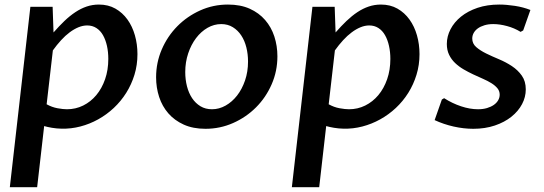

<svg xmlns="http://www.w3.org/2000/svg" viewBox="-20 -547 2352 830"><path d="M211.4 -406.7Q235.4 -434.1 258.5 -456.3Q281.7 -478.5 305.7 -494.4Q329.6 -510.3 354.7 -518.8Q379.9 -527.3 407.7 -527.3Q447.8 -527.3 478.8 -509.8Q509.8 -492.2 531 -462.6Q552.2 -433.1 563.2 -394.3Q574.2 -355.5 574.2 -313Q574.2 -266.1 561.3 -223.9Q548.3 -181.6 525.6 -145.5Q502.9 -109.4 471.9 -80.3Q440.9 -51.3 404.3 -31Q367.7 -10.7 327.4 -0.2Q287.1 10.3 246.1 9.3Q224.1 8.8 204.3 5.4Q184.6 2 170.9 -2L140.6 262.2H22.5L111.3 -517.6H207.5ZM181.6 -96.2Q204.6 -83.5 228.5 -79.1Q252.4 -74.7 269.5 -74.7Q307.1 -74.7 339.6 -90.8Q372.1 -106.9 396.2 -135.7Q420.4 -164.6 434.3 -204.6Q448.2 -244.6 448.2 -292.5Q448.2 -322.3 442.4 -348.6Q436.5 -375 425.3 -394.8Q414.1 -414.6 396.7 -425.8Q379.4 -437 356.9 -437Q338.4 -437 319.3 -429.2Q300.3 -421.4 281.2 -407.2Q262.2 -393.1 243.9 -373Q225.6 -353 208.5 -329.1Z M868.2 9.8Q814.5 9.8 774.4 -8.3Q734.4 -26.4 707.8 -56.9Q681.2 -87.4 668 -127.7Q654.8 -168 654.8 -212.9Q654.8 -276.4 679.4 -333.5Q704.1 -390.6 746.6 -433.6Q789.1 -476.6 845.5 -502Q901.9 -527.3 965.3 -527.3Q1019.5 -527.3 1059.6 -509.3Q1099.6 -491.2 1126.2 -460.4Q1152.8 -429.7 1166 -389.2Q1179.2 -348.6 1179.2 -303.7Q1179.2 -239.3 1154.3 -182.4Q1129.4 -125.5 1086.7 -82.8Q1043.9 -40 987.5 -15.1Q931.2 9.8 868.2 9.8ZM896.5 -74.7Q927.2 -74.7 955.3 -90.6Q983.4 -106.4 1004.9 -134Q1026.4 -161.6 1039.3 -199.2Q1052.2 -236.8 1052.2 -280.8Q1052.2 -313 1044.9 -342.3Q1037.6 -371.6 1022.9 -393.8Q1008.3 -416 986.6 -429.4Q964.8 -442.9 936.5 -442.9Q905.3 -442.9 877.2 -426.8Q849.1 -410.6 827.6 -382.3Q806.2 -354 793.5 -316.2Q780.8 -278.3 780.8 -235.4Q780.8 -203.1 788.3 -173.8Q795.9 -144.5 810.5 -122.6Q825.2 -100.6 846.7 -87.6Q868.2 -74.7 896.5 -74.7Z M1430.7 -406.7Q1454.6 -434.1 1477.8 -456.3Q1501 -478.5 1524.9 -494.4Q1548.8 -510.3 1574 -518.8Q1599.1 -527.3 1627 -527.3Q1667 -527.3 1698 -509.8Q1729 -492.2 1750.2 -462.6Q1771.5 -433.1 1782.5 -394.3Q1793.5 -355.5 1793.5 -313Q1793.5 -266.1 1780.5 -223.9Q1767.6 -181.6 1744.9 -145.5Q1722.2 -109.4 1691.2 -80.3Q1660.2 -51.3 1623.5 -31Q1586.9 -10.7 1546.6 -0.2Q1506.3 10.3 1465.3 9.3Q1443.4 8.8 1423.6 5.4Q1403.8 2 1390.1 -2L1359.9 262.2H1241.7L1330.6 -517.6H1426.8ZM1400.9 -96.2Q1423.8 -83.5 1447.8 -79.1Q1471.7 -74.7 1488.8 -74.7Q1526.4 -74.7 1558.8 -90.8Q1591.3 -106.9 1615.5 -135.7Q1639.6 -164.6 1653.6 -204.6Q1667.5 -244.6 1667.5 -292.5Q1667.5 -322.3 1661.6 -348.6Q1655.8 -375 1644.5 -394.8Q1633.3 -414.6 1616 -425.8Q1598.6 -437 1576.2 -437Q1557.6 -437 1538.6 -429.2Q1519.5 -421.4 1500.5 -407.2Q1481.4 -393.1 1463.1 -373Q1444.8 -353 1427.7 -329.1Z M1890.1 -116.7 1899.9 -122.6Q1935.1 -100.1 1973.4 -87.4Q2011.7 -74.7 2046.4 -74.7Q2067.9 -74.7 2085.2 -79.8Q2102.5 -85 2114.7 -93.5Q2127 -102.1 2133.5 -113.5Q2140.1 -125 2140.1 -137.7Q2140.1 -153.3 2130.4 -165.3Q2120.6 -177.2 2104.5 -187.3Q2088.4 -197.3 2067.9 -206.3Q2047.4 -215.3 2025.9 -225.3Q2004.4 -235.4 1983.9 -247.3Q1963.4 -259.3 1947.3 -274.7Q1931.2 -290 1921.4 -310.3Q1911.6 -330.6 1911.6 -356.9Q1911.6 -389.6 1927.5 -420.4Q1943.4 -451.2 1972.9 -475.1Q2002.4 -499 2044.4 -513.2Q2086.4 -527.3 2138.2 -527.3Q2168.9 -527.3 2205.6 -521.7Q2242.2 -516.1 2272.9 -503.9L2241.7 -415.5L2230.5 -409.2Q2203.6 -425.8 2171.9 -434.3Q2140.1 -442.9 2112.3 -442.9Q2090.8 -442.9 2074 -437.7Q2057.1 -432.6 2045.4 -424.1Q2033.7 -415.5 2027.6 -404.3Q2021.5 -393.1 2021.5 -380.4Q2021.5 -358.4 2038.6 -343.5Q2055.7 -328.6 2081.5 -315.9Q2107.4 -303.2 2137.2 -290.8Q2167 -278.3 2192.9 -261.2Q2218.8 -244.1 2235.8 -220Q2252.9 -195.8 2252.9 -160.6Q2252.9 -127.4 2236.8 -96.9Q2220.7 -66.4 2190.9 -42.5Q2161.1 -18.6 2119.1 -4.4Q2077.1 9.8 2025.9 9.8Q1984.4 9.8 1940.9 0Q1897.5 -9.8 1858.9 -27.8Z"/></svg>

Font: Proza Libre
Style: Medium Italic
Weight: 500
Designer: Jasper de Waard
Foundry: Jasper de Waard
Version: Version 1.000; ttfautohint (v1.4.1.8-43bc)